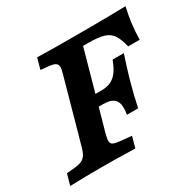

<svg xmlns="http://www.w3.org/2000/svg" viewBox="-148 -714 872 856"><g transform="rotate(-30 288.0 -285.5)"><path d="M160 -511 124.6 -514.1 140.3 -570.6Q207.2 -568.5 296.6 -568.5H297.1H401Q505 -568.5 595.3 -571Q585.6 -526.6 581 -491.5Q576.4 -456.4 575.2 -409.7H516.3Q505.8 -451.6 491.7 -473Q477.6 -494.4 450.2 -503.2Q422.7 -512.1 371.9 -512.1H343.1L256.5 -201.6H133.8L201.6 -445.2Q209.3 -470.7 208.5 -483.6Q207.8 -496.5 196.9 -502.5Q185.9 -508.6 160 -511ZM264.2 -299.2H411.2L395 -242.7H248ZM290.9 -242.7 315.1 -299.2Q345.3 -299.2 365.9 -309.8Q386.5 -320.5 400.5 -340.9Q414.5 -361.2 426.6 -393.5H484.4Q463.1 -328.6 454.2 -297.9L446.5 -271Q429 -209.1 416.7 -148.4H358.9Q364.5 -180.6 360.4 -201.1Q356.2 -221.5 339.6 -232.1Q323 -242.7 290.9 -242.7ZM-19 0 -2.9 -56.5 32.8 -59.6Q59.6 -62 74 -68.2Q88.4 -74.4 97 -87.4Q105.6 -100.3 112.5 -125.8L133.8 -201.6H256.5L235.1 -125.8Q228.3 -100.7 228.6 -88Q229 -75.3 238.8 -69.8Q248.6 -64.4 271.9 -62L331.8 -56.1L316.1 0.4L264.5 -0.9Q213 -2.4 137.2 -2.4H139.2H137.7Q62.4 -2.4 -19 0Z"/></g></svg>

Font: Playfair Micro SmCond SmLight
Style: Italic
Weight: 360
Width: 4
Italic angle: -15.6°
Designer: Claus Eggers Sørensen
Foundry: Claus Eggers Sørensen
Version: Version 2.203;Glyphs 3.3 (3326)